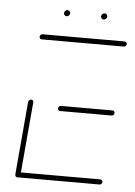

<svg xmlns="http://www.w3.org/2000/svg" viewBox="-48 -650 484 688"><g transform="rotate(5 194.5 -306.5)"><path d="M32.2 -10.4 55.2 -272.6Q55.9 -276.3 58.9 -279.1Q61.9 -281.9 65.6 -281.9Q69.3 -281.9 71.9 -279.1Q74.4 -276.3 73.7 -272.6L50.7 -10.4ZM345.6 -10Q345.6 -5.9 342.6 -3Q339.6 0 335.6 0H40.7Q37 0 34.6 -2.4Q32.2 -4.8 32.2 -8.5Q32.2 -12.6 35.2 -15.6Q38.1 -18.5 42.2 -18.5H337Q340.4 -18.5 343 -16.1Q345.6 -13.7 345.6 -10ZM163.7 -258.5Q163.7 -262.6 166.7 -265.6Q169.6 -268.5 173.7 -268.5H358.9Q362.2 -268.5 364.8 -266.1Q367.4 -263.7 367.4 -260Q367.4 -255.9 364.4 -253Q361.5 -250 357.4 -250H172.2Q168.5 -250 166.1 -252.4Q163.7 -254.8 163.7 -258.5ZM75.9 -508.5Q75.9 -512.6 78.9 -515.6Q81.9 -518.5 85.9 -518.5H380.7Q384.1 -518.5 386.7 -516.1Q389.3 -513.7 389.3 -510.4Q389.3 -506.3 386.3 -503.1Q383.3 -500 379.3 -500H84.4Q80.7 -500 78.3 -502.4Q75.9 -504.8 75.9 -508.5ZM288.9 -600.7Q288.9 -605.6 292.6 -609.1Q296.3 -612.6 301.1 -612.6Q305.2 -612.6 308.1 -609.4Q311.1 -606.3 311.1 -602.2Q311.1 -597.4 307.4 -593.9Q303.7 -590.4 298.9 -590.4Q294.8 -590.4 291.9 -593.5Q288.9 -596.7 288.9 -600.7ZM155.6 -600.7Q155.6 -605.6 159.3 -609.1Q163 -612.6 167.8 -612.6Q171.9 -612.6 174.8 -609.4Q177.8 -606.3 177.8 -602.2Q177.8 -597.4 174.1 -593.9Q170.4 -590.4 165.6 -590.4Q161.5 -590.4 158.5 -593.5Q155.6 -596.7 155.6 -600.7Z"/></g></svg>

Font: 26F Galaxy Sans Hairline
Style: Italic
Weight: 50
Italic angle: -5°
Designer: C₂₉H₂₅N₃O₅
Version: Version 1.200